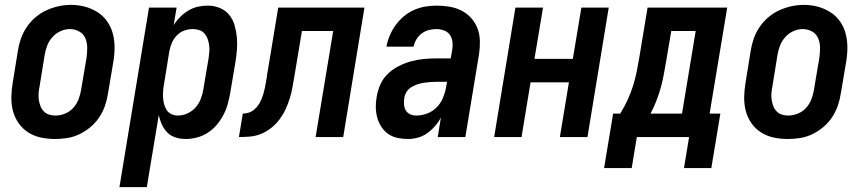

<svg xmlns="http://www.w3.org/2000/svg" viewBox="-20 -561 3540 786"><path d="M205 8Q175 8 147 2Q119 -4 95.5 -19Q72 -34 56 -57Q40 -80 33 -107Q26 -134 26.5 -163.5Q27 -193 32 -222L53 -352Q57 -378 65.5 -402.5Q74 -427 89 -449.5Q104 -472 125 -490Q146 -508 170.5 -519Q195 -530 220 -535.5Q245 -541 271 -541Q301 -541 328.5 -533.5Q356 -526 379.5 -511Q403 -496 419 -473Q435 -450 442 -423Q449 -396 449 -366.5Q449 -337 444 -308L422 -178Q418 -152 409.5 -127.5Q401 -103 386 -80.5Q371 -58 350 -40.5Q329 -23 305 -11.5Q281 0 255.5 4Q230 8 205 8ZM207 -88Q227 -88 246.5 -96Q266 -104 280 -119.5Q294 -135 301.5 -154.5Q309 -174 312 -193L334 -323Q337 -344 337 -365Q337 -386 329.5 -404Q322 -422 304.5 -432Q287 -442 266 -442Q247 -442 228 -433.5Q209 -425 195 -409.5Q181 -394 173.5 -375Q166 -356 163 -337L142 -207Q139 -193 138 -179Q137 -165 139 -152Q141 -139 145.5 -127Q150 -115 159 -105.5Q168 -96 180.5 -92Q193 -88 207 -88Z M469 205 590 -530H703L691 -458Q702 -476 717.5 -491.5Q733 -507 751.5 -518Q770 -529 790 -533.5Q810 -538 831 -538Q856 -538 879.5 -528.5Q903 -519 918 -500.5Q933 -482 940 -458.5Q947 -435 949.5 -410Q952 -385 950 -359Q948 -333 944 -308L922 -178Q918 -155 911.5 -132.5Q905 -110 893.5 -88.5Q882 -67 866 -48.5Q850 -30 829.5 -17Q809 -4 786 2Q763 8 740 8Q718 8 698 1.5Q678 -5 664.5 -19Q651 -33 642.5 -51.5Q634 -70 630 -90L581 205ZM708 -88Q728 -88 747 -96.5Q766 -105 780 -120.5Q794 -136 801.5 -155Q809 -174 812 -193L834 -323Q836 -337 837 -350.5Q838 -364 836 -377.5Q834 -391 829.5 -403Q825 -415 816.5 -424.5Q808 -434 795 -438Q782 -442 769 -442Q751 -442 733.5 -435.5Q716 -429 703 -415Q690 -401 683 -384Q676 -367 673 -350L652 -220Q649 -205 648 -191Q647 -177 647.5 -163Q648 -149 651.5 -135.5Q655 -122 662 -111Q669 -100 681.5 -94Q694 -88 708 -88Z M958 0 974 -96Q986 -96 998.5 -100Q1011 -104 1021 -112.5Q1031 -121 1038 -131.5Q1045 -142 1050 -154Q1055 -166 1058.5 -178Q1062 -190 1064.5 -202Q1067 -214 1069 -226Q1071 -238 1073 -250Q1073 -253 1073.5 -256.5Q1074 -260 1075 -264L1119 -530H1472L1385 0H1272L1344 -434H1216L1185 -248Q1181 -225 1177 -202.5Q1173 -180 1166 -157.5Q1159 -135 1149 -113.5Q1139 -92 1124.5 -72.5Q1110 -53 1090.5 -37.5Q1071 -22 1049 -13Q1027 -4 1004 -2Q981 0 958 0Z M1650 8Q1628 8 1607 3.5Q1586 -1 1569.5 -12.5Q1553 -24 1541.5 -41.5Q1530 -59 1524.5 -79Q1519 -99 1518.5 -121Q1518 -143 1522 -164Q1526 -190 1537 -215Q1548 -240 1568 -259Q1588 -278 1612.5 -290.5Q1637 -303 1663 -310Q1689 -317 1714.5 -319.5Q1740 -322 1766 -322H1825L1831 -355Q1834 -371 1832.5 -387.5Q1831 -404 1822.5 -417Q1814 -430 1798.5 -436Q1783 -442 1767 -442Q1751 -442 1735.5 -438Q1720 -434 1706.5 -424Q1693 -414 1684.5 -399.5Q1676 -385 1673 -370H1562Q1566 -393 1575.5 -415.5Q1585 -438 1599.5 -458Q1614 -478 1633 -494Q1652 -510 1674.5 -520Q1697 -530 1720.5 -534Q1744 -538 1767 -538Q1794 -538 1820.5 -533.5Q1847 -529 1869.5 -517.5Q1892 -506 1909 -487Q1926 -468 1935 -444Q1944 -420 1944.5 -393Q1945 -366 1941 -339L1885 0H1772L1785 -80Q1775 -61 1760.5 -44.5Q1746 -28 1728.5 -15.5Q1711 -3 1690.5 2.5Q1670 8 1650 8ZM1684 -88Q1706 -88 1728 -96Q1750 -104 1767 -121Q1784 -138 1793 -159.5Q1802 -181 1806 -203L1810 -226H1766Q1753 -226 1740 -225Q1727 -224 1714 -222Q1701 -220 1688 -215.5Q1675 -211 1663.5 -204Q1652 -197 1644.5 -185Q1637 -173 1635 -160Q1633 -147 1634 -133.5Q1635 -120 1641 -109.5Q1647 -99 1658.5 -93.5Q1670 -88 1684 -88Z M2003 0 2090 -530H2203L2168 -320H2325L2360 -530H2472L2385 0H2272L2309 -224H2152L2115 0Z M2453 127 2490 -96H2519Q2536 -123 2549.5 -152.5Q2563 -182 2572 -211Q2581 -240 2587 -270.5Q2593 -301 2598 -331L2631 -530H2957L2885 -96H2929L2892 127H2780L2801 0H2587L2566 127ZM2643 -96H2772L2828 -434H2728L2708 -316Q2703 -288 2698 -259.5Q2693 -231 2685.5 -204Q2678 -177 2667.5 -149.5Q2657 -122 2643 -96Z M3205 8Q3175 8 3147 2Q3119 -4 3095.5 -19Q3072 -34 3056 -57Q3040 -80 3033 -107Q3026 -134 3026.5 -163.5Q3027 -193 3032 -222L3053 -352Q3057 -378 3065.5 -402.5Q3074 -427 3089 -449.5Q3104 -472 3125 -490Q3146 -508 3170.5 -519Q3195 -530 3220 -535.5Q3245 -541 3271 -541Q3301 -541 3328.5 -533.5Q3356 -526 3379.5 -511Q3403 -496 3419 -473Q3435 -450 3442 -423Q3449 -396 3449 -366.5Q3449 -337 3444 -308L3422 -178Q3418 -152 3409.5 -127.5Q3401 -103 3386 -80.5Q3371 -58 3350 -40.5Q3329 -23 3305 -11.5Q3281 0 3255.5 4Q3230 8 3205 8ZM3207 -88Q3227 -88 3246.5 -96Q3266 -104 3280 -119.5Q3294 -135 3301.5 -154.5Q3309 -174 3312 -193L3334 -323Q3337 -344 3337 -365Q3337 -386 3329.5 -404Q3322 -422 3304.5 -432Q3287 -442 3266 -442Q3247 -442 3228 -433.5Q3209 -425 3195 -409.5Q3181 -394 3173.5 -375Q3166 -356 3163 -337L3142 -207Q3139 -193 3138 -179Q3137 -165 3139 -152Q3141 -139 3145.5 -127Q3150 -115 3159 -105.5Q3168 -96 3180.5 -92Q3193 -88 3207 -88Z"/></svg>

Font: Iosevka Curly Oblique
Style: Bold
Weight: 700
Italic angle: -9°
Monospace: yes
Designer: Belleve Invis
Foundry: Belleve Invis
Version: Version 11.1.0; ttfautohint (v1.8.3)